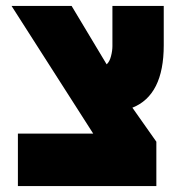

<svg xmlns="http://www.w3.org/2000/svg" viewBox="-20 -629 640 649"><path d="M40.5 -177.5H295L19 -609H222L340.5 -411.5Q350.5 -420.5 355.2 -439Q360 -457.5 360 -473V-609H533.5V-476Q533.5 -307 427.5 -265L508.5 -150V0H40.5Z"/></svg>

Font: JuliaMono Black
Style: Regular
Weight: 900
Monospace: yes
Designer: cormullion
Foundry: corm
Version: Version 0.054; ttfautohint (v1.8.4)